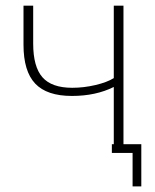

<svg xmlns="http://www.w3.org/2000/svg" viewBox="-20 -540 549 678"><path d="M416 -30.8H479V118.2H448.2V0H375V-30.8H381.8V-232.9Q318.4 -201.2 233.9 -201.2Q145.5 -201.2 104.2 -244.9Q63 -288.6 63 -381.8V-520H97.2V-386.2Q97.2 -304.2 129.9 -267.1Q162.6 -230 234.9 -230Q275.9 -230 317.1 -239.7Q358.4 -249.5 381.8 -264.2V-520H416Z"/></svg>

Font: Rawline ExtraLight
Style: Regular
Weight: 275
Designer: Matt McInerney, Pablo Impallari, Rodrigo Fuenzalida
Foundry: Matt McInerney, Pablo Impallari, Rodrigo Fuenzalida
Version: Version 4.020;PS 004.020;hotconv 1.0.88;makeotf.lib2.5.64775